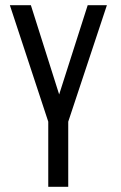

<svg xmlns="http://www.w3.org/2000/svg" viewBox="-20 -720 466 740"><path d="M166 -251 18 -700H99L208 -356L318 -700H392L243 -251V0H166Z"/></svg>

Font: Bebas Neue Regular
Style: Regular
Weight: 400
Designer: Ryoichi Tsunekawa & LGV (GE)
Foundry: Free Software Foundation, Inc.
Version: Version 1.003 August 13, 2016